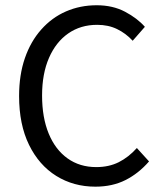

<svg xmlns="http://www.w3.org/2000/svg" viewBox="-20 -688 611 720"><path d="M337.6 12Q255.8 12 191 -28.3Q126.2 -68.6 88.9 -144.8Q51.6 -221 51.6 -327.6Q51.6 -407.1 73.3 -469.9Q95 -532.8 134.8 -577.4Q174.5 -622.1 227.5 -645.2Q280.6 -668.3 342.8 -668.3Q402.8 -668.3 448.9 -644Q495 -619.6 523.3 -587.4L477.6 -535.2Q451.7 -563.2 418.9 -579Q386.2 -594.9 344.3 -594.9Q282.3 -594.9 235.9 -562.6Q189.5 -530.3 163.7 -470.9Q137.8 -411.5 137.8 -329.8Q137.8 -247.3 162.6 -187.1Q187.4 -126.9 233.1 -94.2Q278.8 -61.4 341 -61.4Q388.5 -61.4 425.3 -79.8Q462.1 -98.3 493.2 -132.9L538.9 -82.7Q499.7 -37.5 450.6 -12.8Q401.5 12 337.6 12Z"/></svg>

Font: Source Sans 3 Variable
Style: Regular
Weight: 200
Designer: Paul D. Hunt
Foundry: Adobe Systems Incorporated
Version: Version 3.026